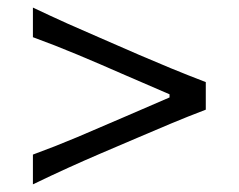

<svg xmlns="http://www.w3.org/2000/svg" viewBox="-20 -563 630 507"><path d="M66.9 -76.2V-154.8Q124.5 -175.8 184.1 -200.9Q243.7 -226.1 302.2 -251.5L427.7 -305.7V-314L302.2 -368.2Q243.7 -394 184.1 -418.9Q124.5 -443.8 66.9 -464.8V-543Q114.3 -520.5 159.4 -500.2Q204.6 -480 244.6 -462.9L347.7 -418Q386.2 -401.4 431.2 -382.8Q476.1 -364.3 523.4 -346.2V-273.4Q476.1 -255.4 431.2 -236.6Q386.2 -217.8 347.7 -201.2L244.6 -157.2Q204.6 -140.1 159.4 -119.6Q114.3 -99.1 66.9 -76.2Z"/></svg>

Font: Pinar-DS1-FD Regular
Style: Regular
Weight: 400
Designer: Amin Abedi
Version: Version 3.000